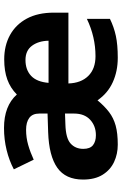

<svg xmlns="http://www.w3.org/2000/svg" viewBox="155 -752 607 957"><g transform="rotate(-90 458.5 -273.5)"><path d="M641 -556Q710 -556 762.5 -527Q815 -498 844.5 -443Q874 -388 874 -308V-236H521Q523 -173 558.5 -137Q594 -101 657 -101Q753 -101 843 -144V-29Q802 -9 758 0.5Q714 10 649 10Q582 10 527 -15Q472 -40 437 -91Q408 -56 378.5 -33.5Q349 -11 311 -0.5Q273 10 216 10Q169 10 129.5 -8.5Q90 -27 66 -65.5Q42 -104 42 -163Q42 -250 101 -291.5Q160 -333 278 -337L371 -340V-381Q371 -415 349.5 -431Q328 -447 290 -447Q251 -447 214.5 -436.5Q178 -426 141 -409L93 -508Q136 -531 189 -544Q242 -557 299 -557Q409 -557 466 -493Q498 -525 540.5 -540.5Q583 -556 641 -556ZM638 -450Q589 -450 559 -422Q529 -394 524 -335H734Q733 -385 709 -417.5Q685 -450 638 -450ZM316 -251Q248 -249 221.5 -225Q195 -201 195 -162Q195 -128 213.5 -113.5Q232 -99 263 -99Q309 -99 340 -127.5Q371 -156 371 -208V-253Z"/></g></svg>

Font: RS Noto Sans
Style: Bold
Weight: 700
Designer: Monotype Design Team
Foundry: Monotype Imaging Inc.
Version: Version 3.10